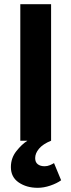

<svg xmlns="http://www.w3.org/2000/svg" viewBox="-20 -672 341 917"><path d="M160 225Q107 225 69.5 199.5Q32 174 32 126Q32 83 58 50Q84 17 111 0H77V-652H224V0Q185 16 166.5 38Q148 60 148 83Q148 103 160.5 112.5Q173 122 193 122Q206 122 218 117Q230 112 238 107L272 189Q251 204 220 214.5Q189 225 160 225Z"/></svg>

Font: Mada
Style: Bold
Weight: 700
Designer: Khaled Hosny
Version: Version 1.5